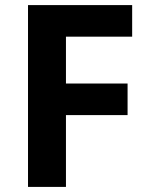

<svg xmlns="http://www.w3.org/2000/svg" viewBox="-20 -734 589 754"><path d="M239 0H90V-714H499V-590H239V-406H481V-282H239Z"/></svg>

Font: Noto Sans Gurmukhi
Style: Regular
Weight: 400
Designer: Jelle Bosma - Monotype Design Team
Foundry: Monotype Imaging Inc.
Version: Version 2.003